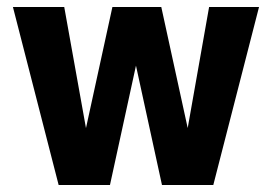

<svg xmlns="http://www.w3.org/2000/svg" viewBox="-20 -530 779 550"><path d="M148 0 17 -510H164L229 -148H223L302 -510H442L521 -148H515L579 -510H722L591 0H444L366 -358H373L295 0Z"/></svg>

Font: Instrument Sans SemiCondensed
Style: Bold
Weight: 700
Width: 4
Designer: Rodrigo Fuenzalida
Foundry: fragTYPE
Version: Version 1.000;gftools[0.9.28]